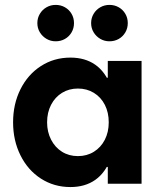

<svg xmlns="http://www.w3.org/2000/svg" viewBox="-20 -754 660 788"><path d="M269 13.7Q201.7 13.7 147.9 -21Q94.2 -55.7 64 -116.5Q33.7 -177.2 33.7 -252Q33.7 -327.1 64 -387.7Q94.2 -448.2 147.9 -482.9Q201.7 -517.6 269 -517.6Q329.1 -517.6 370.8 -488.5Q412.6 -459.5 434.6 -400.1Q456.5 -340.8 456.5 -252L406.7 -435.1H468.3V-68.8H406.7L456.5 -252Q456.5 -163.1 434.6 -104Q412.6 -44.9 370.8 -15.6Q329.1 13.7 269 13.7ZM426.3 -252Q426.3 -292.5 410.2 -324Q394 -355.5 365.2 -373Q336.4 -390.6 299.8 -390.6Q263.2 -390.6 234.6 -373Q206.1 -355.5 189.7 -324Q173.3 -292.5 173.3 -252Q173.3 -212.4 189.7 -180.7Q206.1 -148.9 234.6 -131.1Q263.2 -113.3 299.8 -113.3Q336.4 -113.3 365.2 -131.1Q394 -148.9 410.2 -180.4Q426.3 -211.9 426.3 -252ZM422.4 0V-101.6L444.3 -252L422.4 -385.7V-503.9H561V0ZM133.3 -659.2Q133.3 -680.2 143.6 -697.3Q153.8 -714.4 170.9 -724.1Q188 -733.9 208.5 -733.9Q229.5 -733.9 246.6 -724.1Q263.7 -714.4 273.7 -697.3Q283.7 -680.2 283.7 -659.2Q283.7 -638.2 273.7 -621.1Q263.7 -604 246.6 -594.2Q229.5 -584.5 208.5 -584.5Q188 -584.5 170.9 -594.5Q153.8 -604.5 143.6 -621.3Q133.3 -638.2 133.3 -659.2ZM354 -659.2Q354 -680.2 364.3 -697.3Q374.5 -714.4 391.6 -724.1Q408.7 -733.9 429.2 -733.9Q450.2 -733.9 467.3 -724.1Q484.4 -714.4 494.4 -697.3Q504.4 -680.2 504.4 -659.2Q504.4 -638.2 494.4 -621.1Q484.4 -604 467.3 -594.2Q450.2 -584.5 429.2 -584.5Q408.7 -584.5 391.6 -594.5Q374.5 -604.5 364.3 -621.3Q354 -638.2 354 -659.2Z"/></svg>

Font: Wanted Sans Variable
Style: Regular
Weight: 400
Designer: Original Design by Kil Hyung-jin and Kang Hanbin, Wanted Lab, Inc; Hangeul from Source Han Sans by Jang Soo-young and Ka
Foundry: Wanted Lab, Inc.
Version: Version 1.003;Glyphs 3.2 (3227)